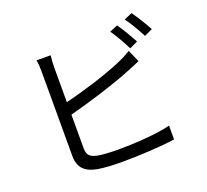

<svg xmlns="http://www.w3.org/2000/svg" viewBox="-140 -995 1280 1187"><g transform="rotate(-20 500.0 -401.5)"><path d="M810 -647C789 -687 753 -748 728 -783L675 -761C702 -723 736 -663 756 -622ZM274 -361C398 -393 571 -446 683 -491C713 -502 749 -518 777 -530L742 -610C714 -593 685 -578 654 -565C550 -520 392 -472 274 -443V-669C274 -697 276 -727 279 -750H186C191 -727 192 -693 192 -669V-119C192 -38 235 -3 312 11C353 18 413 21 472 21C581 21 731 13 818 0V-91C735 -69 582 -59 476 -59C427 -59 375 -62 344 -67C295 -77 274 -90 274 -141ZM785 -801C813 -763 846 -707 868 -663L922 -688C903 -725 864 -787 838 -824Z"/></g></svg>

Font: Noto Sans CJK JP Regular
Style: Regular
Weight: 400
Designer: Ryoko NISHIZUKA (kana & ideographs); Paul D. Hunt (Latin, Greek & Cyrillic); Wenlong ZHANG (bopomofo); Sandoll Communica
Foundry: Adobe Systems Incorporated
Version: Version 1.001;PS 1.001;hotconv 1.0.78;makeotf.lib2.5.61930